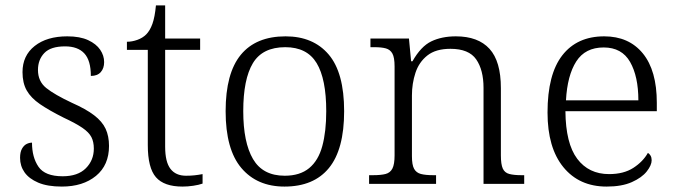

<svg xmlns="http://www.w3.org/2000/svg" viewBox="-20 -678 2494 708"><path d="M208 10Q155 10 121 -4.5Q87 -19 70.5 -42.5Q54 -66 54 -96Q54 -117 61 -129.5Q68 -142 78 -147Q88 -152 98 -152Q98 -98 122 -63Q146 -28 211 -28Q267 -28 296.5 -57.5Q326 -87 326 -130Q326 -155 317 -172.5Q308 -190 284 -206.5Q260 -223 215 -244Q161 -271 127.5 -294Q94 -317 78.5 -344.5Q63 -372 63 -412Q63 -473 108 -508.5Q153 -544 228 -544Q275 -544 305 -530Q335 -516 349.5 -494.5Q364 -473 364 -449Q364 -426 351.5 -412Q339 -398 315 -398Q315 -455 291 -481Q267 -507 220 -507Q167 -507 143.5 -482.5Q120 -458 120 -420Q120 -378 150.5 -353.5Q181 -329 245 -299Q297 -276 327 -253Q357 -230 369.5 -203Q382 -176 382 -140Q382 -69 334 -29.5Q286 10 208 10Z M653 10Q585 10 555 -24.5Q525 -59 525 -143V-494H448V-524Q467 -524 486.5 -531Q506 -538 519 -551Q533 -565 542 -590Q551 -615 555 -658H589V-536H718V-494H589V-137Q589 -81 608.5 -55.5Q628 -30 666 -30Q683 -30 697 -31.5Q711 -33 727 -36V-1Q713 4 692.5 7Q672 10 653 10Z M1029 10Q928 10 870 -58.5Q812 -127 812 -268Q812 -408 868 -476Q924 -544 1033 -544Q1135 -544 1192 -477Q1249 -410 1249 -268Q1249 -127 1193 -58.5Q1137 10 1029 10ZM1030 -30Q1086 -30 1120 -58Q1154 -86 1168.5 -139.5Q1183 -193 1183 -268Q1183 -387 1147.5 -445.5Q1112 -504 1032 -504Q948 -504 912.5 -445Q877 -386 877 -268Q877 -153 913 -91.5Q949 -30 1030 -30Z M1341 0V-32H1355Q1385 -32 1402 -36.5Q1419 -41 1427 -56.5Q1435 -72 1435 -105V-433Q1435 -466 1427 -480.5Q1419 -495 1403 -499.5Q1387 -504 1361 -504H1346V-536H1488L1496 -452H1501Q1532 -507 1570.5 -525.5Q1609 -544 1661 -544Q1743 -544 1785 -498Q1827 -452 1827 -353V-105Q1827 -72 1834 -56.5Q1841 -41 1858 -36.5Q1875 -32 1903 -32H1913V0H1763V-354Q1763 -420 1736 -459Q1709 -498 1641 -498Q1587 -498 1556 -473.5Q1525 -449 1512 -409.5Q1499 -370 1499 -326V-102Q1499 -70 1507 -55.5Q1515 -41 1532 -36.5Q1549 -32 1578 -32H1588V0Z M2217 10Q2116 10 2057.5 -61.5Q1999 -133 1999 -263Q1999 -404 2053.5 -474Q2108 -544 2208 -544Q2299 -544 2350.5 -481Q2402 -418 2402 -299V-268H2065Q2066 -149 2108.5 -92.5Q2151 -36 2226 -36Q2280 -36 2315.5 -59Q2351 -82 2369 -114Q2375 -111 2379 -104Q2383 -97 2383 -87Q2383 -69 2365 -46Q2347 -23 2310 -6.5Q2273 10 2217 10ZM2334 -308Q2334 -396 2303.5 -449.5Q2273 -503 2206 -503Q2138 -503 2105 -451.5Q2072 -400 2067 -308Z"/></svg>

Font: Noto Serif Hebrew Light
Style: Regular
Weight: 300
Version: Version 2.003